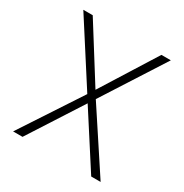

<svg xmlns="http://www.w3.org/2000/svg" viewBox="-161 -820 909 948"><g transform="rotate(30 293.0 -346.5)"><path d="M488.8 0 293 -304.2 97.2 0H43.5L268.6 -342.8L43.5 -693.4H97.2L293 -381.3L488.8 -693.4H542.5L317.4 -342.3L542.5 0Z"/></g></svg>

Font: Cascadia Code ExtraLight
Style: Regular
Weight: 200
Monospace: yes
Designer: Aaron Bell
Foundry: Saja Typeworks
Version: Version 2407.024; ttfautohint (v1.8.4)